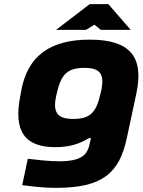

<svg xmlns="http://www.w3.org/2000/svg" viewBox="-20 -700 687 925"><path d="M81 -256 79 -244C41 -61 105 9 247 9C336 9 381 -19 410 -35H418L412 -7C401 45 374 77 265 77C218 77 165 71 114 65L87 192C156 201 199 205 251 205C472 205 555 135 591 -35L637 -250C675 -429 604 -509 412 -509C228 -509 111 -436 81 -256ZM250 -556H394L435 -581L466 -556H610L502 -680H412ZM253 -248 254 -252C274 -342 306 -373 386 -373C462 -373 488 -345 465 -252L464 -248C444 -159 415 -127 334 -127C258 -127 230 -155 253 -248Z"/></svg>

Font: LT Wave Black
Style: Italic
Weight: 900
Designer: Daniel Lyons
Version: Version 2.5 (Glyphs App)